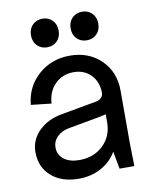

<svg xmlns="http://www.w3.org/2000/svg" viewBox="-80 -748 648 820"><g transform="rotate(-10 244.0 -338.0)"><path d="M195.8 12.2Q121.6 12.2 76.9 -27.1Q32.2 -66.4 32.2 -131.8Q32.2 -183.6 70.3 -222.2Q108.4 -260.7 171.9 -272L326.2 -299.8Q338.9 -302.2 347.4 -311Q356 -319.8 356 -332Q356 -379.4 326.9 -409.7Q297.9 -439.9 252 -439.9Q203.6 -439.9 171.4 -408.2Q139.2 -376.5 136.2 -324.2L47.9 -334Q55.2 -412.1 111.6 -462.2Q168 -512.2 248 -512.2Q330.6 -512.2 383.3 -460.2Q436 -408.2 436 -328.1V-100.1L438 0H374L359.9 -76.2Q336.4 -35.2 293.2 -11.5Q250 12.2 195.8 12.2ZM375.2 -581.3Q358.4 -564 332 -564Q305.7 -564 288.8 -581.3Q272 -598.6 272 -626Q272 -653.3 288.8 -670.7Q305.7 -688 332 -688Q358.4 -688 375.2 -670.7Q392.1 -653.3 392.1 -626Q392.1 -598.6 375.2 -581.3ZM203.4 -581.3Q186.5 -564 160.2 -564Q133.8 -564 116.9 -581.3Q100.1 -598.6 100.1 -626Q100.1 -653.3 116.9 -670.7Q133.8 -688 160.2 -688Q186.5 -688 203.4 -670.7Q220.2 -653.3 220.2 -626Q220.2 -598.6 203.4 -581.3ZM120.1 -136.2Q120.1 -104.5 145 -85.2Q169.9 -65.9 211.9 -65.9Q274.9 -65.9 315.4 -105Q356 -144 356 -204.1V-238.8Q327.6 -232.4 324.2 -231.9L191.9 -208Q159.2 -202.1 139.6 -182.6Q120.1 -163.1 120.1 -136.2Z"/></g></svg>

Font: Apfel Grotezk
Style: Regular
Weight: 400
Designer: Luigi Gorlero
Foundry: © 2023, Luigi Gorlero & Collletttivo
Version: Version 2.000;Glyphs 3.2 (3217)